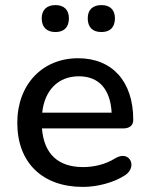

<svg xmlns="http://www.w3.org/2000/svg" viewBox="-20 -726 588 755"><path d="M379 -600C413 -600 432 -619 432 -654C432 -687 413 -706 379 -706C344 -706 325 -687 325 -654C325 -619 344 -600 379 -600ZM198 -600C232 -600 251 -619 251 -654C251 -687 232 -706 198 -706C164 -706 144 -687 144 -654C144 -619 164 -600 198 -600ZM306 9C361 9 426 -7 472 -37C522 -70 490 -137 434 -104C393 -78 346 -69 307 -69C209 -69 153 -120 145 -221H464C490 -221 504 -233 504 -255C504 -405 422 -497 287 -497C147 -497 48 -394 48 -243C48 -87 146 9 306 9ZM290 -426C370 -426 414 -374 419 -283H146C155 -369 207 -426 290 -426Z"/></svg>

Font: Nunito SemiBold
Style: Regular
Weight: 600
Designer: Vernon Adams
Foundry: Vernon Adams
Version: Version 3.602